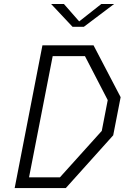

<svg xmlns="http://www.w3.org/2000/svg" viewBox="-20 -962 660 982"><path d="M55 0H316.5L559 -270L597 -465L458.5 -730H197ZM128.5 -55 249.5 -675H414.5L531 -450L500.5 -292.5L286.5 -55ZM241.5 -941.5H307L385 -852.5L498 -941.5H563.5L409 -825H351Z"/></svg>

Font: Monaspace Krypton ExtraLight
Style: Italic
Weight: 200
Italic angle: -11°
Designer: Riley Cran & the Lettermatic Team
Foundry: Lettermatic
Version: Version 1.101 (Monaspace Krypton)